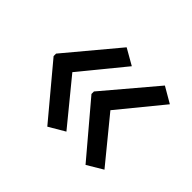

<svg xmlns="http://www.w3.org/2000/svg" viewBox="-100 -618 710 710"><g transform="rotate(45 254.5 -263.5)"><path d="M208 -56 40 -257V-270L208 -471L271 -435L131 -264L271 -93ZM408 -56 238 -257V-270L408 -471L470 -435L330 -264L470 -93Z"/></g></svg>

Font: Noto Sans Linear B
Style: Regular
Weight: 400
Designer: Monotype Design Team
Foundry: Monotype Imaging Inc.
Version: Version 2.001